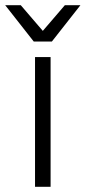

<svg xmlns="http://www.w3.org/2000/svg" viewBox="-60 -720 330 740"><path d="M75 0V-500H135V0ZM140 -560H70L-40 -700H20L105 -601L190 -700H250Z"/></svg>

Font: Epunda Sans Light
Style: Regular
Weight: 300
Designer: Simon Atzbach
Foundry: typofactur
Version: Version 2.204; ttfautohint (v1.8.4.7-5d5b)